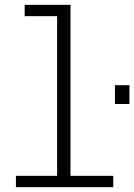

<svg xmlns="http://www.w3.org/2000/svg" viewBox="-20 -770 552 790"><path d="M453 -419.5H512.5V-342H453ZM45.5 0V-46.5H215V-703.5H81.5V-750H270V-46.5H446V0Z"/></svg>

Font: Trispace Thin ExtraLight
Style: Regular
Weight: 250
Version: Version 1.210